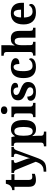

<svg xmlns="http://www.w3.org/2000/svg" viewBox="1592 -2402 1050 4274"><g transform="rotate(-90 2117.0 -265.0)"><path d="M243 10Q176 10 136 -25Q96 -60 96 -148V-468H21V-519Q53 -519 78.5 -532Q104 -545 119 -561Q150 -594 165 -660H248V-536H376V-468H248V-158Q248 -113 263.5 -92Q279 -71 314 -71Q334 -71 351.5 -73.5Q369 -76 385 -80V-15Q369 -8 332.5 1Q296 10 243 10Z M432 182Q502 182 544.5 160Q587 138 612 98Q637 58 653 5L473 -435Q462 -461 446 -468.5Q430 -476 409 -477H405V-536H690V-483H687Q659 -483 643 -475Q627 -467 627 -446Q627 -438 630.5 -426.5Q634 -415 637 -407L706 -224Q720 -186 726 -162Q732 -138 734 -118Q736 -139 744.5 -165Q753 -191 756 -198L822 -394Q826 -404 829 -419Q832 -434 832 -443Q832 -465 814 -473.5Q796 -482 763 -483H759V-536H984V-483H980Q952 -482 935.5 -466.5Q919 -451 904 -410L753 0Q727 73 703.5 119.5Q680 166 649 192.5Q618 219 570.5 229.5Q523 240 449 240H432Z M997 240V187H1009Q1024 187 1040.5 182.5Q1057 178 1068.5 164Q1080 150 1080 122V-413Q1080 -459 1061 -471Q1042 -483 1013 -483H1006V-536H1202L1220 -458H1224Q1246 -497 1282.5 -521.5Q1319 -546 1377 -546Q1477 -546 1529.5 -479Q1582 -412 1582 -266Q1582 -121 1530.5 -54.5Q1479 12 1381 12Q1324 12 1288.5 -9.5Q1253 -31 1231 -68H1224Q1226 -54 1228 -30.5Q1230 -7 1231 15.5Q1232 38 1232 53V122Q1232 150 1243.5 164Q1255 178 1272 182.5Q1289 187 1303 187H1325V240ZM1334 -62Q1384 -62 1406 -112.5Q1428 -163 1428 -265Q1428 -365 1406.5 -418Q1385 -471 1335 -471Q1275 -471 1253.5 -418Q1232 -365 1232 -266Q1232 -163 1253.5 -112.5Q1275 -62 1334 -62Z M1800 -626Q1764 -626 1739.5 -643.5Q1715 -661 1715 -698Q1715 -736 1739.5 -753Q1764 -770 1800 -770Q1835 -770 1860.5 -753Q1886 -736 1886 -698Q1886 -661 1860.5 -643.5Q1835 -626 1800 -626ZM1646 0V-53H1658Q1673 -53 1689.5 -57.5Q1706 -62 1717.5 -76Q1729 -90 1729 -118V-422Q1729 -449 1717 -462Q1705 -475 1688.5 -479Q1672 -483 1658 -483H1646V-536H1881V-118Q1881 -90 1892.5 -76Q1904 -62 1921 -57.5Q1938 -53 1952 -53H1964V0Z M2212 10Q2103 10 2057 -23.5Q2011 -57 2011 -107Q2011 -140 2027 -156Q2043 -172 2065 -177.5Q2087 -183 2104 -183Q2104 -121 2133.5 -85Q2163 -49 2212 -49Q2264 -49 2287.5 -69Q2311 -89 2311 -117Q2311 -150 2285 -171Q2259 -192 2188 -217Q2107 -245 2064 -283.5Q2021 -322 2021 -389Q2021 -469 2080 -508.5Q2139 -548 2236 -548Q2299 -548 2337.5 -534.5Q2376 -521 2393.5 -499.5Q2411 -478 2411 -455Q2411 -421 2387.5 -403.5Q2364 -386 2309 -386Q2309 -436 2287 -463.5Q2265 -491 2221 -491Q2189 -491 2164.5 -475.5Q2140 -460 2140 -429Q2140 -408 2151.5 -392Q2163 -376 2193 -361Q2223 -346 2277 -327Q2344 -304 2386.5 -266.5Q2429 -229 2429 -166Q2429 -83 2372.5 -36.5Q2316 10 2212 10Z M2764 10Q2691 10 2635 -16.5Q2579 -43 2547.5 -103.5Q2516 -164 2516 -266Q2516 -374 2548.5 -435.5Q2581 -497 2636.5 -523Q2692 -549 2761 -549Q2858 -549 2908.5 -518.5Q2959 -488 2959 -444Q2959 -423 2948.5 -403.5Q2938 -384 2910 -371.5Q2882 -359 2830 -359Q2830 -394 2824 -423Q2818 -452 2804 -470Q2790 -488 2765 -488Q2736 -488 2714.5 -468.5Q2693 -449 2681.5 -401Q2670 -353 2670 -267Q2670 -166 2698 -115.5Q2726 -65 2789 -65Q2841 -65 2879 -88.5Q2917 -112 2934 -146Q2946 -139 2952 -126.5Q2958 -114 2958 -100Q2958 -75 2937.5 -49.5Q2917 -24 2874.5 -7Q2832 10 2764 10Z M3016 0V-53H3018Q3052 -53 3074.5 -65Q3097 -77 3097 -122L3096 -646Q3096 -673 3084 -686Q3072 -699 3055.5 -703Q3039 -707 3025 -707H3013V-760H3248V-595Q3248 -569 3246 -539.5Q3244 -510 3242 -489Q3240 -468 3240 -468H3249Q3269 -506 3292.5 -523Q3316 -540 3343.5 -544.5Q3371 -549 3402 -549Q3479 -549 3523 -503Q3567 -457 3567 -356V-124Q3567 -78 3583.5 -65.5Q3600 -53 3634 -53H3637V0H3415V-329Q3415 -394 3397 -429Q3379 -464 3335 -464Q3302 -464 3283 -442.5Q3264 -421 3256 -385.5Q3248 -350 3248 -309L3249 -118Q3249 -76 3268 -64.5Q3287 -53 3320 -53H3323V0Z M3969 10Q3842 10 3776 -62.5Q3710 -135 3710 -265Q3710 -406 3775 -477.5Q3840 -549 3958 -549Q4067 -549 4129.5 -488Q4192 -427 4192 -308V-257H3864Q3867 -157 3901.5 -111Q3936 -65 3998 -65Q4050 -65 4086 -88.5Q4122 -112 4139 -146Q4166 -131 4166 -97Q4166 -54 4118 -22Q4070 10 3969 10ZM4039 -321Q4039 -398 4021 -441Q4003 -484 3960 -484Q3918 -484 3893 -442.5Q3868 -401 3866 -321Z"/></g></svg>

Font: Noto Serif Bengali
Style: Bold
Weight: 700
Designer: Juan Bruce, Universal Thirst, Indian Type Foundry and the Monotype Design Team.
Foundry: Monotype Imaging Inc.
Version: Version 2.003; ttfautohint (v1.8.4.7-5d5b)